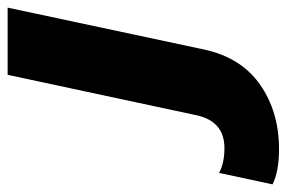

<svg xmlns="http://www.w3.org/2000/svg" viewBox="-329 -376 751 503"><g transform="rotate(-90 46.5 -124.5)"><path d="M-185 214 -155 74Q-129 88 -90 88Q-20 88 -4 15L102 -480H278L168 36Q147 132 76 181.5Q5 231 -93 231Q-151 231 -185 214Z"/></g></svg>

Font: Prompt
Style: Bold Italic
Weight: 700
Italic angle: -12°
Designer: Katatrad Team
Foundry: CadsonDemak
Version: Version 1.001